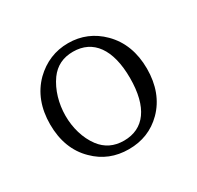

<svg xmlns="http://www.w3.org/2000/svg" viewBox="-91 -917 579 565"><g transform="rotate(-30 199.0 -634.0)"><path d="M199 -454C244 -454 282 -469 313 -500C346 -533 363 -578 363 -633C363 -688 346 -733 312 -767C281 -798 243 -814 199 -814C155 -814 117 -798 85 -767C51 -733 34 -688 34 -633C34 -578 51 -533 85 -500C116 -469 154 -454 199 -454ZM199 -483C165 -483 139 -496 120 -521C74 -582 75 -683 120 -746C139 -772 165 -785 199 -785C267 -785 306 -732 306 -634C306 -535 267 -483 199 -483Z"/></g></svg>

Font: AllPunType Light
Style: Regular
Weight: 300
Version: 1.0